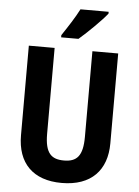

<svg xmlns="http://www.w3.org/2000/svg" viewBox="-62 -1047 750 1038"><g transform="rotate(5 313.5 -528.0)"><path d="M485 -990V-1000H332C309 -955 274 -901 241 -852V-840H335C382 -880 456 -953 485 -990ZM556 -292V-780H416V-315C416 -212 384 -178 314 -178C246 -178 211 -208 211 -314V-780H71V-294C71 -143 156 -56 312 -56C473 -56 556 -147 556 -292Z"/></g></svg>

Font: Noto Sans Malayalam UI Condensed
Style: Bold
Weight: 700
Width: 3
Designer: Jelle Bosma - Monotype Design Team
Foundry: Monotype Imaging Inc.
Version: Version 2.104